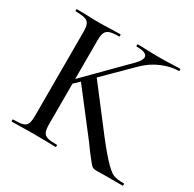

<svg xmlns="http://www.w3.org/2000/svg" viewBox="-140 -773 932 923"><g transform="rotate(30 326.0 -312.0)"><path d="M647.9 0H536.1L504.9 1Q490.7 1 481.4 -3.9Q472.2 -8.8 433.1 -61Q407.2 -98.1 370.1 -145L225.1 -333L194.8 -304.2V-81.1Q194.8 -51.3 200.9 -36.6Q207 -22 223.6 -17.1Q240.2 -12.2 275.9 -12.2Q278.8 -12.2 278.8 -6.1Q278.8 0 275.9 0Q243.7 0 226.1 -1L154.8 -2L85 -1Q65.9 0 34.2 0Q31.2 0 31 -6.1Q30.8 -12.2 34.2 -12.2Q70.3 -12.2 87.2 -17.1Q104 -22 110.1 -36.4Q116.2 -50.8 116.2 -81.1V-543.9Q116.2 -573.7 110.1 -587.9Q104 -602.1 87.4 -607.4Q70.8 -612.8 35.2 -612.8Q32.2 -612.8 32.2 -618.9Q32.2 -625 35.2 -625L85 -624Q128.9 -622.1 155.8 -622.1Q182.6 -622.1 227.1 -624L275.9 -625Q277.8 -625 277.8 -618.9Q277.8 -612.8 275.9 -612.8Q240.7 -612.8 223.9 -606.9Q207 -601.1 200.9 -586.4Q194.8 -571.8 194.8 -542V-330.1L399.9 -537.1Q432.1 -567.9 432.1 -586.9Q432.1 -612.8 373 -612.8Q370.1 -612.8 370.1 -618.9Q370.1 -625 373 -625L417 -624Q457 -622.1 492.9 -622.1Q528.8 -622.1 566.9 -624L606.9 -625Q609.9 -625 609.9 -618.9Q609.9 -612.8 606.9 -612.8Q564 -612.8 514.9 -592.3Q465.8 -571.8 424.8 -530.8L280.8 -388.2L425.8 -199.2Q548.3 -36.1 590.3 -20Q610.8 -12.2 647.9 -12.2Q650.9 -12.2 650.9 -6.1Q650.9 0 647.9 0Z"/></g></svg>

Font: Cormorant-Medium
Style: Regular
Weight: 500
Designer: Christian Thalmann (Catharsis Fonts)
Version: Version 3.000